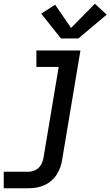

<svg xmlns="http://www.w3.org/2000/svg" viewBox="-35 -789 589 1024"><path d="M-15 215V127H117Q132 127 147.5 121Q163 115 174 103Q185 91 190.5 76Q196 61 198 46L278 -432H159V-520H394L297 60Q294 81 287 101.5Q280 122 268 141Q256 160 238.5 175Q221 190 200.5 199Q180 208 159 211.5Q138 215 117 215ZM290 -584 185 -716 259 -764 344 -640 471 -769 534 -711 383 -584Z"/></svg>

Font: Iosevka SS04 Semibold
Style: Italic
Weight: 600
Italic angle: -9°
Monospace: yes
Designer: Belleve Invis
Foundry: Belleve Invis
Version: Version 19.0.0; ttfautohint (v1.8.4)